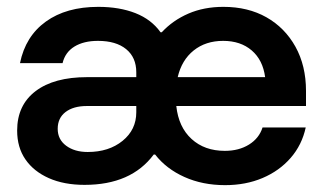

<svg xmlns="http://www.w3.org/2000/svg" viewBox="-20 -530 943 560"><path d="M636.7 10Q570.8 10 517.9 -13.8Q465 -37.5 432.5 -79.2H428.3Q362.5 9.2 226.7 9.2Q166.7 9.2 122.5 -10.4Q78.3 -30 54.2 -65Q30 -100 30 -149.2Q30 -223.3 83.8 -264.2Q137.5 -305 234.2 -305H377.5V-319.2Q377.5 -362.5 347.9 -386.7Q318.3 -410.8 265.8 -410.8Q224.2 -410.8 197.1 -394.2Q170 -377.5 162.5 -345.8H38.3Q54.2 -424.2 113.8 -467.1Q173.3 -510 266.7 -510Q328.3 -510 375 -491.7Q421.7 -473.3 448.3 -435.8H451.7Q484.2 -470.8 529.6 -490.4Q575 -510 631.7 -510Q703.3 -510 757.1 -479.6Q810.8 -449.2 841.7 -393.8Q872.5 -338.3 872.5 -265V-220.8H494.2Q500.8 -159.2 538.8 -124.6Q576.7 -90 635.8 -90Q676.7 -90 706.2 -108.3Q735.8 -126.7 745.8 -158.3H871.7Q860.8 -107.5 827.9 -69.6Q795 -31.7 745.8 -10.8Q696.7 10 636.7 10ZM235.8 -86.7Q297.5 -86.7 337.5 -119.2Q377.5 -151.7 377.5 -202.5V-220.8H233.3Q194.2 -220.8 171.2 -203.3Q148.3 -185.8 148.3 -154.2Q148.3 -123.3 172.9 -105Q197.5 -86.7 235.8 -86.7ZM498.3 -305H753.3Q746.7 -355 714.2 -382.9Q681.7 -410.8 630.8 -410.8Q580 -410.8 545 -382.9Q510 -355 498.3 -305Z"/></svg>

Font: Funnel Display Light SemiBold
Style: Regular
Weight: 600
Version: Version 1.000